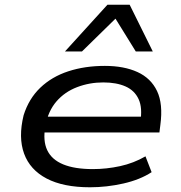

<svg xmlns="http://www.w3.org/2000/svg" viewBox="-20 -784 766 813"><path d="M361 9Q248 9 177.5 -28Q107 -65 82 -133.5Q57 -202 80 -296Q102 -366 150.5 -412.5Q199 -459 269 -482Q339 -505 424 -505Q505 -505 562 -479Q619 -453 645 -398.5Q671 -344 659 -255L655 -223H143L154 -290H603L574 -267Q584 -327 567 -364Q550 -401 511.5 -418Q473 -435 417 -435Q359 -435 306.5 -415Q254 -395 219 -354.5Q184 -314 172 -251V-249Q161 -188 180 -148Q199 -108 247.5 -88Q296 -68 373 -68Q431 -68 488.5 -80.5Q546 -93 596 -122L622 -55Q573 -23 502.5 -7Q432 9 361 9ZM255 -566 435 -764H529L627 -566H555L469 -705L327 -566Z"/></svg>

Font: Nunito Sans 7pt Expanded
Style: Italic
Weight: 400
Width: 7
Italic angle: -9°
Designer: Vernon Adams
Foundry: Vernon Adams
Version: Version 3.101;gftools[0.9.27]